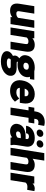

<svg xmlns="http://www.w3.org/2000/svg" viewBox="1606 -2406 1014 4266"><g transform="rotate(90 2113.0 -273.0)"><path d="M63 -190C44 -68 90 10 219 10C276 10 324 -9 362 -38L358 0H515L599 -528H433L376 -168C356 -145 327 -129 282 -129C238 -129 223 -150 230 -194L283 -528H117Z M590 0H756L813 -359C831 -381 859 -398 897 -398C950 -398 966 -380 958 -329L906 0H1072L1125 -333C1144 -454 1107 -538 977 -538C917 -538 867 -517 828 -485L832 -528H674Z M1118 66C1110 117 1137 152 1169 172C1212 201 1273 214 1349 214C1435 214 1511 191 1567 154C1607 127 1653 82 1662 24C1680 -88 1599 -136 1487 -136H1397C1364 -136 1348 -139 1350 -150C1351 -155 1353 -158 1357 -162C1375 -158 1398 -156 1422 -156C1494 -156 1557 -176 1604 -209C1646 -238 1682 -282 1692 -342L1694 -351C1699 -383 1695 -409 1686 -431H1738L1752 -528H1564C1540 -535 1510 -538 1481 -538C1409 -538 1345 -519 1298 -487C1256 -458 1220 -415 1210 -353L1208 -344C1197 -274 1232 -224 1276 -195C1249 -176 1221 -148 1215 -108C1212 -86 1215 -69 1223 -54C1179 -31 1128 2 1118 66ZM1279 32C1282 14 1293 2 1307 -6C1319 -4 1336 -4 1350 -4H1445C1483 -4 1501 5 1497 30C1496 35 1494 41 1489 46C1467 70 1424 82 1370 82C1317 82 1273 67 1279 32ZM1374 -342 1376 -351C1382 -387 1414 -406 1460 -406C1505 -406 1534 -386 1528 -351L1526 -342C1521 -308 1486 -286 1442 -286C1398 -286 1368 -307 1374 -342Z M1766 -246C1760 -211 1760 -179 1768 -148C1790 -56 1867 10 1999 10C2101 10 2179 -31 2231 -90L2239 -98L2168 -195L2157 -183C2127 -150 2087 -129 2031 -129C1966 -129 1935 -159 1930 -206H2264L2275 -275C2300 -430 2235 -538 2071 -538C2031 -538 1994 -531 1960 -517C1861 -478 1788 -387 1769 -264ZM1949 -314C1966 -364 1995 -399 2048 -399C2102 -399 2126 -369 2117 -314Z M2352 -400H2432L2369 0H2535L2598 -400H2702L2723 -528H2619L2624 -562C2630 -602 2655 -621 2700 -621C2716 -620 2730 -619 2740 -616L2754 -613L2777 -747L2768 -750C2747 -755 2723 -760 2695 -760C2568 -760 2478 -690 2458 -562L2453 -528H2373Z M2733 -155C2729 -131 2730 -109 2737 -89C2757 -32 2813 10 2898 10C2952 10 2996 -7 3030 -34C3031 -23 3037 -10 3040 0H3202L3205 -22V-25C3196 -54 3196 -88 3203 -134L3237 -348C3242 -379 3240 -407 3232 -431C3210 -501 3143 -538 3042 -538C2971 -538 2909 -518 2862 -485C2824 -458 2786 -416 2777 -358L2775 -345H2941L2943 -358C2948 -391 2974 -409 3014 -409C3060 -409 3075 -389 3069 -350L3067 -336H3017C2882 -336 2755 -292 2733 -155ZM2860 -654C2853 -607 2885 -580 2929 -580C2972 -580 3013 -608 3020 -654C3027 -699 2996 -729 2952 -729C2909 -729 2867 -700 2860 -654ZM2900 -166C2907 -210 2946 -228 3005 -228H3050L3039 -160C3022 -139 2990 -123 2950 -123C2916 -123 2896 -140 2900 -166ZM3098 -654C3091 -608 3122 -579 3167 -579C3211 -579 3251 -609 3258 -654C3265 -699 3234 -729 3190 -729C3147 -729 3105 -700 3098 -654Z M3263 0H3429L3486 -361C3504 -383 3530 -398 3570 -398C3624 -398 3639 -379 3631 -326L3579 0H3745L3797 -330C3817 -455 3776 -538 3643 -538C3588 -538 3544 -519 3507 -490L3548 -750H3382Z M3817 0H3983L4036 -333C4056 -360 4084 -375 4135 -375C4149 -375 4170 -372 4185 -371L4198 -370L4226 -529L4216 -532C4204 -535 4186 -538 4170 -538C4123 -538 4086 -518 4055 -489L4060 -528H3901Z"/></g></svg>

Font: Asimov Pro
Style: UltObl
Weight: 900
Designer: Google
Version: Version 2.000980; 2014